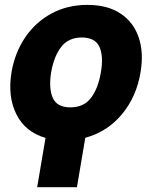

<svg xmlns="http://www.w3.org/2000/svg" viewBox="-20 -573 628 797"><path d="M168.9 -0.5Q85 -24.9 48.1 -98.4Q11.2 -171.9 27.8 -273.4Q42 -355 84.7 -418Q127.4 -481 193.4 -516.8Q259.3 -552.7 342.8 -552.7Q426.3 -552.7 480.2 -516.8Q534.2 -481 555.7 -418Q577.1 -355 563.5 -273.4Q546.9 -171.9 486.3 -98.9Q425.8 -25.9 334 -1L299.3 204.1H134.3ZM272 -127.4Q328.1 -127.4 357.9 -167Q387.7 -206.5 398.9 -273.4Q410.2 -339.8 392.8 -378.4Q375.5 -417 319.3 -417.5Q263.7 -417 233.9 -378.2Q204.1 -339.4 192.4 -273.4Q181.6 -206.5 199 -167Q216.3 -127.4 272 -127.4Z"/></svg>

Font: Inter Display Extra Bold
Style: Italic
Weight: 800
Italic angle: -9.39999°
Designer: Rasmus Andersson
Foundry: rsms
Version: Version 4.000;git-4fc901f